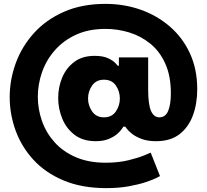

<svg xmlns="http://www.w3.org/2000/svg" viewBox="-20 -780 1067 990"><path d="M528 190Q402 190 308 150.5Q214 111 152.5 44Q91 -23 60.5 -107Q30 -191 30 -279Q30 -369 61.5 -455Q93 -541 155.5 -610Q218 -679 310.5 -719.5Q403 -760 524 -760Q620 -760 705 -730Q790 -700 856 -643Q922 -586 959.5 -504.5Q997 -423 997 -320Q997 -245 974.5 -184.5Q952 -124 905.5 -88Q859 -52 785 -52Q741 -52 710.5 -63.5Q680 -75 661.5 -89.5Q643 -104 634.5 -115.5Q626 -127 626 -127H616Q616 -127 608.5 -115.5Q601 -104 584.5 -89.5Q568 -75 540.5 -63.5Q513 -52 473 -52Q408 -52 365 -84.5Q322 -117 301 -168.5Q280 -220 280 -275Q280 -330 300.5 -379.5Q321 -429 362.5 -460.5Q404 -492 468 -492Q512 -492 538 -479.5Q564 -467 575.5 -454Q587 -441 587 -441H593V-484H744V-318Q744 -242 758.5 -208.5Q773 -175 802 -175Q833 -175 847 -208Q861 -241 861 -299Q861 -388 832.5 -451.5Q804 -515 755.5 -554.5Q707 -594 647 -612.5Q587 -631 524 -631Q437 -631 372 -601Q307 -571 263 -521Q219 -471 197 -408.5Q175 -346 175 -281Q175 -217 196.5 -156Q218 -95 261.5 -46.5Q305 2 371 30.5Q437 59 525 59Q591 59 643.5 46Q696 33 726.5 20Q757 7 757 7L805 128Q805 128 786.5 137.5Q768 147 732 159Q696 171 644.5 180.5Q593 190 528 190ZM516 -175Q557 -175 577.5 -205.5Q598 -236 598 -272Q598 -309 577.5 -339Q557 -369 516 -369Q476 -369 455 -339Q434 -309 434 -272Q434 -236 455 -205.5Q476 -175 516 -175Z"/></svg>

Font: Be Vietnam Pro Black
Style: Regular
Weight: 900
Designer: Lam Bao, Tony Le, Vietanh Nguyen
Foundry: Yellow Type Foundry
Version: Version 1.002; ttfautohint (v1.8.3)